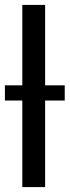

<svg xmlns="http://www.w3.org/2000/svg" viewBox="-20 -760 284 783"><path d="M164 3V-350H244V-412H164V-740H71V-412H0V-350H71V3Z"/></svg>

Font: Sawarabi Gothic
Style: Regular
Weight: 400
Designer: mshio (mshio@users.sourceforge.jp)
Version: Version 20141215